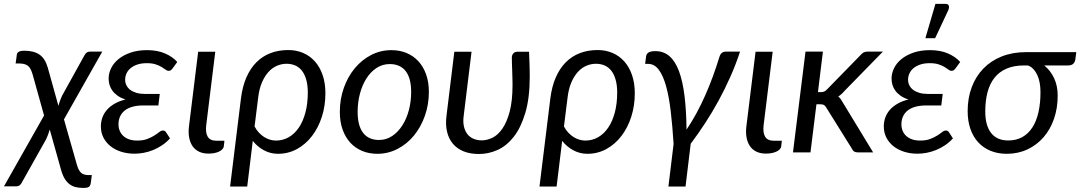

<svg xmlns="http://www.w3.org/2000/svg" viewBox="-62 -766 5430 965"><path d="M188 -115Q184 -101 179.2 -88.2Q174.5 -75.5 169.5 -65.5L47 152.5Q44 159.5 37.2 165Q30.5 170.5 19 170.5H-42L159.5 -185.5L101.5 -393.5Q97 -408 91.8 -418.2Q86.5 -428.5 78.8 -434.8Q71 -441 60 -444Q49 -447 33 -447H16.5L21 -479Q21.5 -485.5 22.5 -491.5Q23.5 -497.5 27.2 -501.8Q31 -506 38.5 -508.5Q46 -511 60.5 -511Q108 -511 136.2 -491.8Q164.5 -472.5 178 -426.5L231.5 -234.5Q235.5 -248.5 240.2 -261.5Q245 -274.5 250 -285L362.5 -488Q366 -495 372.8 -500.8Q379.5 -506.5 390.5 -506.5H452L259.5 -166L323.5 58.5Q331 87.5 343.8 100.8Q356.5 114 383 114H399.5L395 148.5Q394 157.5 391.8 163.5Q389.5 169.5 385.2 172.8Q381 176 374 177.2Q367 178.5 356.5 178.5Q337 178.5 320 174.8Q303 171 288.8 160.8Q274.5 150.5 263.2 132.2Q252 114 244 84.5Z M806 -423Q800 -414.5 795.2 -412.2Q790.5 -410 784 -410Q778 -410 770.2 -416Q762.5 -422 750.5 -429.2Q738.5 -436.5 720.5 -442.5Q702.5 -448.5 676 -448.5Q649 -448.5 628.8 -441.8Q608.5 -435 594.8 -423.8Q581 -412.5 574 -397.2Q567 -382 567 -365.5Q567 -350.5 573.5 -337.2Q580 -324 592.5 -314.5Q605 -305 623.2 -299.5Q641.5 -294 665 -294H741L734 -236H658Q626.5 -236 603 -229.2Q579.5 -222.5 564.2 -210Q549 -197.5 541.2 -180Q533.5 -162.5 533.5 -141Q533.5 -123.5 539.8 -108.5Q546 -93.5 558 -82.5Q570 -71.5 587.5 -65.5Q605 -59.5 627.5 -59.5Q657.5 -59.5 678.2 -67.5Q699 -75.5 713.5 -84.8Q728 -94 738 -102Q748 -110 756.5 -110Q767 -110 772 -102L792.5 -70.5Q774.5 -50.5 752.8 -36Q731 -21.5 707.8 -12Q684.5 -2.5 660.5 2Q636.5 6.5 614 6.5Q578.5 6.5 547.5 -3.2Q516.5 -13 493.8 -31Q471 -49 458 -74.2Q445 -99.5 445 -130.5Q445 -154.5 452.8 -175.8Q460.5 -197 476 -214.5Q491.5 -232 514.8 -245.2Q538 -258.5 569 -266Q545 -273.5 528.8 -285.2Q512.5 -297 502.5 -311Q492.5 -325 488.2 -340.5Q484 -356 484 -371Q484 -398 496.8 -423.8Q509.5 -449.5 534.2 -469.5Q559 -489.5 595 -501.8Q631 -514 677.5 -514Q729 -514 767.2 -497.5Q805.5 -481 829 -454.5Z M934 -506H1020L974.5 -137Q970 -98.5 982.2 -78.5Q994.5 -58.5 1027.5 -58.5H1066L1063 -31.5Q1062 -22.5 1055.2 -15.5Q1048.5 -8.5 1038.2 -3.8Q1028 1 1014.5 3.5Q1001 6 986.5 6Q958 6 937.8 -4Q917.5 -14 905.2 -32.2Q893 -50.5 888.5 -76Q884 -101.5 888 -132.5Z M1149 -271Q1156.5 -331 1176.2 -376.5Q1196 -422 1226.5 -452.8Q1257 -483.5 1297.5 -499Q1338 -514.5 1387 -514.5Q1427.5 -514.5 1461.8 -499.8Q1496 -485 1520.8 -457.2Q1545.5 -429.5 1559.5 -389Q1573.5 -348.5 1573.5 -297.5Q1573.5 -234.5 1555.8 -179.2Q1538 -124 1506.2 -82.5Q1474.5 -41 1430.8 -17Q1387 7 1335 7Q1297.5 7 1264.8 -10.5Q1232 -28 1208.5 -58L1180.5 171.5H1094.5ZM1217.5 -130.5Q1227 -112 1239.8 -98.8Q1252.5 -85.5 1266.5 -76.8Q1280.5 -68 1295.5 -63.8Q1310.5 -59.5 1325 -59.5Q1360 -59.5 1389.5 -76.5Q1419 -93.5 1440.2 -125Q1461.5 -156.5 1473.2 -201Q1485 -245.5 1485 -301Q1485 -338 1477.2 -365.2Q1469.5 -392.5 1455.8 -410.2Q1442 -428 1422.2 -436.8Q1402.5 -445.5 1378.5 -445.5Q1353 -445.5 1329.5 -435.2Q1306 -425 1287 -404Q1268 -383 1254.2 -350.8Q1240.5 -318.5 1235.5 -274.5Z M1843 -62.5Q1879.5 -62.5 1909.2 -82.5Q1939 -102.5 1960.2 -135.8Q1981.5 -169 1993 -212.5Q2004.5 -256 2004.5 -303.5Q2004.5 -373.5 1976.8 -408.8Q1949 -444 1897 -444Q1860 -444 1830.2 -424.2Q1800.5 -404.5 1779.5 -371.5Q1758.5 -338.5 1747 -295Q1735.5 -251.5 1735.5 -204Q1735.5 -134 1763 -98.2Q1790.5 -62.5 1843 -62.5ZM1834.5 7Q1793 7 1758.5 -7.2Q1724 -21.5 1699 -48.5Q1674 -75.5 1660 -114.5Q1646 -153.5 1646 -203.5Q1646 -267.5 1666 -324Q1686 -380.5 1721 -422.8Q1756 -465 1803.2 -489.5Q1850.5 -514 1905 -514Q1946.5 -514 1981 -499.8Q2015.5 -485.5 2040.5 -458.5Q2065.5 -431.5 2079.5 -392.5Q2093.5 -353.5 2093.5 -304Q2093.5 -240.5 2073.5 -184Q2053.5 -127.5 2018.8 -85Q1984 -42.5 1936.5 -17.8Q1889 7 1834.5 7Z M2308 -506 2268.5 -183.5Q2264.5 -154.5 2269.5 -131.5Q2274.5 -108.5 2286.5 -92.8Q2298.5 -77 2317.2 -68.8Q2336 -60.5 2360 -60.5Q2386 -60.5 2413.5 -74Q2441 -87.5 2463.2 -119.8Q2485.5 -152 2499.8 -205.5Q2514 -259 2514 -339.5Q2514 -353.5 2513.5 -370.8Q2513 -388 2512.5 -406.2Q2512 -424.5 2511.2 -442.5Q2510.5 -460.5 2510.5 -476.5Q2510.5 -484.5 2513.2 -490.2Q2516 -496 2520 -499.5Q2524 -503 2528.5 -504.5Q2533 -506 2537.5 -506H2597Q2597.5 -491.5 2598.2 -474.5Q2599 -457.5 2599.5 -440.5Q2600 -423.5 2600.2 -407.8Q2600.5 -392 2600.5 -381Q2600.5 -273 2578.2 -198.5Q2556 -124 2520 -78.2Q2484 -32.5 2438.5 -12.2Q2393 8 2346 8Q2301.5 8 2268.5 -5.2Q2235.5 -18.5 2214.5 -43.2Q2193.5 -68 2185 -103.5Q2176.5 -139 2182 -183.5L2221.5 -506Z M2704 -271Q2711.5 -331 2731.2 -376.5Q2751 -422 2781.5 -452.8Q2812 -483.5 2852.5 -499Q2893 -514.5 2942 -514.5Q2982.5 -514.5 3016.8 -499.8Q3051 -485 3075.8 -457.2Q3100.5 -429.5 3114.5 -389Q3128.5 -348.5 3128.5 -297.5Q3128.5 -234.5 3110.8 -179.2Q3093 -124 3061.2 -82.5Q3029.5 -41 2985.8 -17Q2942 7 2890 7Q2852.5 7 2819.8 -10.5Q2787 -28 2763.5 -58L2735.5 171.5H2649.5ZM2772.5 -130.5Q2782 -112 2794.8 -98.8Q2807.5 -85.5 2821.5 -76.8Q2835.5 -68 2850.5 -63.8Q2865.5 -59.5 2880 -59.5Q2915 -59.5 2944.5 -76.5Q2974 -93.5 2995.2 -125Q3016.5 -156.5 3028.2 -201Q3040 -245.5 3040 -301Q3040 -338 3032.2 -365.2Q3024.5 -392.5 3010.8 -410.2Q2997 -428 2977.2 -436.8Q2957.5 -445.5 2933.5 -445.5Q2908 -445.5 2884.5 -435.2Q2861 -425 2842 -404Q2823 -383 2809.2 -350.8Q2795.5 -318.5 2790.5 -274.5Z M3297.5 171.5 3323.5 -42.5Q3318 -131.5 3309.2 -205.8Q3300.5 -280 3285.8 -333Q3271 -386 3249 -415.5Q3227 -445 3195 -445H3180.5L3184.5 -476.5Q3185 -484 3187.2 -490Q3189.5 -496 3194.8 -500.2Q3200 -504.5 3209 -506.8Q3218 -509 3232 -509Q3274 -509 3303.2 -483.2Q3332.5 -457.5 3351 -407.2Q3369.5 -357 3378.5 -283.5Q3387.5 -210 3388.5 -114.5Q3415 -153.5 3438.5 -197Q3462 -240.5 3482.5 -286.8Q3503 -333 3520.5 -380.8Q3538 -428.5 3552.5 -476Q3557.5 -493.5 3565.8 -500Q3574 -506.5 3586 -506.5H3657.5Q3636.5 -442.5 3609.2 -381Q3582 -319.5 3550.2 -261.2Q3518.5 -203 3482.8 -148.2Q3447 -93.5 3409.5 -43.5L3383.5 171.5Z M3735.5 -506H3821.5L3776 -137Q3771.5 -98.5 3783.8 -78.5Q3796 -58.5 3829 -58.5H3867.5L3864.5 -31.5Q3863.5 -22.5 3856.8 -15.5Q3850 -8.5 3839.8 -3.8Q3829.5 1 3816 3.5Q3802.5 6 3788 6Q3759.5 6 3739.2 -4Q3719 -14 3706.8 -32.2Q3694.5 -50.5 3690 -76Q3685.5 -101.5 3689.5 -132.5Z M3923.5 0ZM4074 -506.5 4049 -303H4064Q4072.5 -303 4079.5 -305.5Q4086.5 -308 4095 -317L4262.5 -488.5Q4269.5 -497 4277.5 -501.8Q4285.5 -506.5 4297 -506.5H4375.5L4181.5 -308Q4167 -290.5 4151 -281Q4158.5 -275 4164 -267.2Q4169.5 -259.5 4174.5 -250L4326.5 0H4250.5Q4239.5 0 4232.2 -3.8Q4225 -7.5 4220.5 -17.5L4091 -225Q4085 -235.5 4078.5 -238.8Q4072 -242 4058 -242H4041.5L4011.5 0H3923.5L3986.5 -506.5Z M4380 0ZM4741 -423Q4735 -414.5 4730.2 -412.2Q4725.5 -410 4719 -410Q4713 -410 4705.2 -416Q4697.5 -422 4685.5 -429.2Q4673.5 -436.5 4655.5 -442.5Q4637.5 -448.5 4611 -448.5Q4584 -448.5 4563.8 -441.8Q4543.5 -435 4529.8 -423.8Q4516 -412.5 4509 -397.2Q4502 -382 4502 -365.5Q4502 -350.5 4508.5 -337.2Q4515 -324 4527.5 -314.5Q4540 -305 4558.2 -299.5Q4576.5 -294 4600 -294H4676L4669 -236H4593Q4561.5 -236 4538 -229.2Q4514.5 -222.5 4499.2 -210Q4484 -197.5 4476.2 -180Q4468.5 -162.5 4468.5 -141Q4468.5 -123.5 4474.8 -108.5Q4481 -93.5 4493 -82.5Q4505 -71.5 4522.5 -65.5Q4540 -59.5 4562.5 -59.5Q4592.5 -59.5 4613.2 -67.5Q4634 -75.5 4648.5 -84.8Q4663 -94 4673 -102Q4683 -110 4691.5 -110Q4702 -110 4707 -102L4727.5 -70.5Q4709.5 -50.5 4687.8 -36Q4666 -21.5 4642.8 -12Q4619.5 -2.5 4595.5 2Q4571.5 6.5 4549 6.5Q4513.5 6.5 4482.5 -3.2Q4451.5 -13 4428.8 -31Q4406 -49 4393 -74.2Q4380 -99.5 4380 -130.5Q4380 -154.5 4387.8 -175.8Q4395.5 -197 4411 -214.5Q4426.5 -232 4449.8 -245.2Q4473 -258.5 4504 -266Q4480 -273.5 4463.8 -285.2Q4447.5 -297 4437.5 -311Q4427.5 -325 4423.2 -340.5Q4419 -356 4419 -371Q4419 -398 4431.8 -423.8Q4444.5 -449.5 4469.2 -469.5Q4494 -489.5 4530 -501.8Q4566 -514 4612.5 -514Q4664 -514 4702.2 -497.5Q4740.5 -481 4764 -454.5ZM4589 -574 4639.5 -746.5H4690.5Q4703 -746.5 4706.5 -737.8Q4710 -729 4704 -714.5L4638 -574Z M5186.5 -437Q5217.5 -412 5235.8 -373.5Q5254 -335 5254 -285.5Q5254 -222.5 5235.5 -169Q5217 -115.5 5183.2 -76.5Q5149.5 -37.5 5102.2 -15.2Q5055 7 4998 7Q4953 7 4916.5 -8Q4880 -23 4854.5 -50.8Q4829 -78.5 4815.2 -118.2Q4801.5 -158 4801.5 -207.5Q4801.5 -273.5 4822 -328Q4842.5 -382.5 4880.8 -421.8Q4919 -461 4973.2 -482.5Q5027.5 -504 5095 -504H5347.5L5342.5 -466.5Q5341 -454 5332.2 -445.5Q5323.5 -437 5305 -437ZM5167.5 -303Q5167.5 -326.5 5163.8 -348.2Q5160 -370 5152 -387.8Q5144 -405.5 5132.2 -418.2Q5120.5 -431 5104.5 -437H5084.5Q5033.5 -437 4996.8 -421Q4960 -405 4936.2 -375Q4912.5 -345 4901.2 -302Q4890 -259 4890 -205.5Q4890 -135.5 4919.2 -97.8Q4948.5 -60 5005.5 -60Q5045.5 -60 5075.8 -76.8Q5106 -93.5 5126.5 -125Q5147 -156.5 5157.2 -201.5Q5167.5 -246.5 5167.5 -303Z"/></svg>

Font: Lato
Style: Italic
Weight: 400
Italic angle: -7°
Designer: Lukasz Dziedzic
Foundry: tyPoland Lukasz Dziedzic
Version: Version 2.007; 2014-02-27